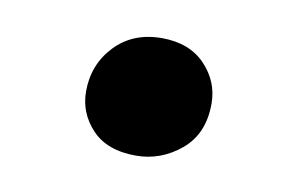

<svg xmlns="http://www.w3.org/2000/svg" viewBox="-36 -210 427 281"><g transform="rotate(10 177.5 -69.0)"><path d="M90 -61Q90 -101 116.5 -129Q143 -157 186 -157Q227 -157 250.5 -132.5Q274 -108 274 -75Q274 -30 244.5 -5.5Q215 19 178 19Q135 19 112.5 -5Q90 -29 90 -61Z"/></g></svg>

Font: Literata 72pt SemiBold
Style: Italic
Weight: 600
Italic angle: -2°
Designer: Latin by Veronika Burian and Jose Scaglione. Greek by Irene Vlachou. Cyrillic by Vera Evstafieva
Foundry: TypeTogether
Version: Version 3.002